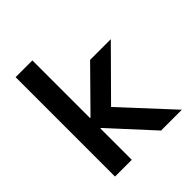

<svg xmlns="http://www.w3.org/2000/svg" viewBox="-199 -864 997 997"><g transform="rotate(-45 300.0 -365.0)"><path d="M74 0V-730H197V-307H201L411 -520H563L315 -270L565 0H412L201 -230H197V0Z"/></g></svg>

Font: M PLUS Code Latin Expanded SemiBold
Style: Regular
Weight: 600
Width: 7
Designer: Coji Morishita
Foundry: UNDERFOREST DESIGN
Version: Version 1.002; ttfautohint (v1.8.3)